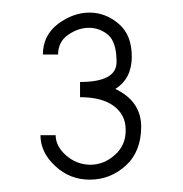

<svg xmlns="http://www.w3.org/2000/svg" viewBox="-20 -714 294 308"><path d="M108.4 -582.5Q167 -582.5 167 -614.5Q167 -646.5 153.3 -658.2Q139.6 -669.4 122.6 -669.4Q105.5 -669.4 89.4 -658.2Q73.2 -647 73.2 -626.5H48.8Q48.8 -657.2 73.2 -675.8Q97.7 -693.8 123.5 -693.8Q149.4 -693.8 170.4 -675.8Q191.4 -658.2 191.4 -623Q191.4 -587.9 165 -571.3Q206.1 -551.8 206.5 -511.2Q206.5 -470.7 181.6 -448.2Q156.7 -425.8 124 -425.8Q91.8 -425.8 68.4 -447.8Q44.9 -469.7 44.9 -497.1H69.3Q69.3 -479.5 85.9 -464.8Q102.5 -450.2 124.5 -449.7Q147 -449.7 164.6 -465.8Q182.1 -481.4 181.6 -505.9Q181.6 -529.8 162.6 -543.9Q143.6 -558.1 108.4 -558.1Z"/></svg>

Font: AnjaliOldLipi
Style: Regular
Weight: 400
Designer: Kevin & Siji
Foundry: Core : Kevin & Siji
Modification : Hiran Venugopalan
Opentype mlm2 support: Rajeesh Nambiar
New Feature Table : Santhosh
Version: Version 7.1.0+20221109